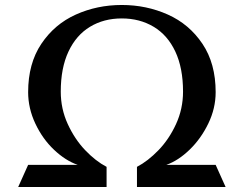

<svg xmlns="http://www.w3.org/2000/svg" viewBox="-20 -751 978 771"><path d="M846 -381Q846 -316 816.5 -255Q787 -194 741.5 -150Q696 -106 648 -89H846L886 0H530V-81Q574 -104 616.5 -148Q659 -192 687 -253Q715 -314 715 -383Q715 -478 684 -544Q653 -610 597 -643.5Q541 -677 469 -677Q397 -677 341.5 -643.5Q286 -610 255 -544Q224 -478 224 -383Q224 -314 252 -253Q280 -192 322 -148Q364 -104 408 -81V0H53L93 -89H292Q243 -106 197 -149.5Q151 -193 122 -254.5Q93 -316 93 -381Q93 -496 146 -575Q199 -654 284.5 -692.5Q370 -731 469 -731Q568 -731 654 -692.5Q740 -654 793 -575Q846 -496 846 -381Z"/></svg>

Font: Amita
Style: Bold
Weight: 700
Designer: Eduardo Rodriguez Tunni, Modular Infotech, Brian J. Bonislawsky
Foundry: Eduardo Rodriguez Tunni, Modular Infotech, Brian J. Bonislawsky
Version: Version 1.003